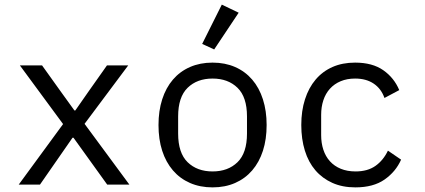

<svg xmlns="http://www.w3.org/2000/svg" viewBox="-20 -799 1840 831"><path d="M61 0 253 -262 66 -516H162L240 -407L302 -321H306L366 -407L443 -516H535L346 -263L540 0H444L298 -203H294L153 0Z M666 -258Q666 -319 682 -369Q698 -419 728.5 -454.5Q759 -490 802.5 -509Q846 -528 900 -528Q954 -528 997.5 -509Q1041 -490 1071.5 -454.5Q1102 -419 1118 -369Q1134 -319 1134 -258Q1134 -196 1118 -146.5Q1102 -97 1071.5 -61.5Q1041 -26 997.5 -7Q954 12 900 12Q846 12 802.5 -7Q759 -26 728.5 -61.5Q698 -97 682 -146.5Q666 -196 666 -258ZM1049 -221V-295Q1049 -379 1008 -419Q967 -459 900 -459Q833 -459 792 -419Q751 -379 751 -295V-221Q751 -137 792 -97Q833 -57 900 -57Q967 -57 1008 -97Q1049 -137 1049 -221ZM907 -585 855 -609 940 -779 1013 -744Z M1284 -258Q1284 -319 1300 -369Q1316 -419 1346 -454.5Q1376 -490 1419 -509Q1462 -528 1517 -528Q1592 -528 1639 -495Q1686 -462 1708 -409L1644 -375Q1630 -415 1597.5 -437Q1565 -459 1517 -459Q1482 -459 1454.5 -447.5Q1427 -436 1408 -415Q1389 -394 1379.5 -365Q1370 -336 1370 -302V-214Q1370 -180 1379.5 -151Q1389 -122 1408 -101Q1427 -80 1455 -68.5Q1483 -57 1519 -57Q1571 -57 1605 -81Q1639 -105 1659 -147L1716 -108Q1693 -56 1644.5 -22Q1596 12 1518 12Q1462 12 1418.5 -7.5Q1375 -27 1345 -62Q1315 -97 1299.5 -147Q1284 -197 1284 -258Z"/></svg>

Font: IBM Plaex Mono
Style: Regular
Weight: 400
Designer: Mike Abbink, Paul van der Laan, Pieter van Rosmalen
Foundry: Bold Monday
Version: Version 2.003